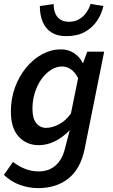

<svg xmlns="http://www.w3.org/2000/svg" viewBox="-21 -757 579 988"><path d="M174 211Q129 211 83 195Q37 179 -1 143L46 76Q73 98 107 111.5Q141 125 178 125Q231 125 265.5 94Q300 63 313 8L338 -87Q303 -51 262.5 -30.5Q222 -10 178 -10Q116 -10 75.5 -53.5Q35 -97 35 -183Q35 -250 56.5 -308Q78 -366 114.5 -410Q151 -454 197 -478.5Q243 -503 293 -503Q329 -503 358.5 -484.5Q388 -466 404 -434H407L428 -491H515L415 7Q395 109 333 160Q271 211 174 211ZM217 -99Q246 -99 281 -116.5Q316 -134 344 -173L381 -355Q364 -387 343 -401Q322 -415 299 -415Q269 -415 241.5 -397.5Q214 -380 192.5 -350Q171 -320 158.5 -280.5Q146 -241 146 -197Q146 -148 165.5 -123.5Q185 -99 217 -99ZM320 -571Q274 -571 244 -590Q214 -609 199 -644Q184 -679 184 -726L255 -736Q255 -710 263 -689.5Q271 -669 288.5 -657Q306 -645 335 -645Q364 -645 386 -658Q408 -671 423 -692Q438 -713 445 -737L511 -726Q502 -685 478.5 -650Q455 -615 416 -593Q377 -571 320 -571Z"/></svg>

Font: Source Sans 3 ExtraLight SemiBold
Style: Italic
Weight: 600
Italic angle: -11°
Version: Version 3.052;hotconv 1.1.0;makeotfexe 2.6.0